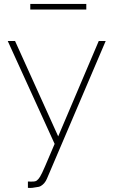

<svg xmlns="http://www.w3.org/2000/svg" viewBox="-20 -727 578 970"><path d="M121 190Q137 191 150 190Q163 189 168 183Q174 179 182.5 165.5Q191 152 207.5 113.5Q224 75 256 0L19 -520H56L274 -38L479 -520H514L217 176Q212 188 204 197.5Q196 207 186.5 212.5Q177 218 162 219Q153 221 143 222Q133 223 121 222ZM133 -679V-707H416V-679Z"/></svg>

Font: Raleway Thin ExtraLight
Style: Regular
Weight: 250
Version: Version 4.026